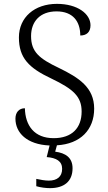

<svg xmlns="http://www.w3.org/2000/svg" viewBox="-20 -744 559 995"><path d="M239 231C311 231 356 197 356 128C356 73 320 49 266 42L275 9C397 2 468 -72 468 -181C468 -290 390 -341 285 -392C184 -440 141 -475 141 -557C141 -632 187 -685 273 -685C358 -685 396 -633 396 -560C429 -560 449 -578 449 -613C449 -672 382 -724 275 -724C159 -724 78 -654 78 -550C78 -444 129 -392 246 -337C361 -282 403 -243 403 -166C403 -81 353 -28 258 -28C158 -28 111 -93 109 -183C78 -183 60 -161 60 -129C60 -56 119 5 237 10L222 70C272 74 302 91 302 131C302 172 275 192 233 192C213 192 192 188 168 183V221C192 228 219 231 239 231Z"/></svg>

Font: Noto Serif Lao Light
Style: Regular
Weight: 300
Designer: Monotype Design Team
Foundry: Monotype Imaging Inc.
Version: Version 2.003